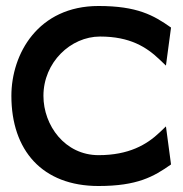

<svg xmlns="http://www.w3.org/2000/svg" viewBox="-20 -610 610 641"><path d="M18 -290C18 -108 121 11 309 11C438 11 493 -20 551 -61L534 -188L513 -168C470 -127 410 -92 309 -92C197 -92 125 -191 125 -290C125 -402 216 -488 314 -488C414 -488 469 -453 513 -411L534 -391L551 -518C493 -559 438 -590 309 -590C107 -590 18 -430 18 -290Z"/></svg>

Font: Charger Sport
Style: BlkExt
Weight: 900
Designer: Jasper
Foundry: Cannot Into Space Fonts
Version: Version 1.1